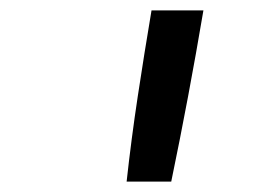

<svg xmlns="http://www.w3.org/2000/svg" viewBox="-20 -792 540 370"><path d="M224 -442Q233 -524 245.5 -606.5Q258 -689 272 -772H372Q358 -689 342.5 -606.5Q327 -524 310 -442Z"/></svg>

Font: Iosevka Term Curly Medium
Style: Italic
Weight: 500
Italic angle: -9°
Designer: Belleve Invis
Foundry: Belleve Invis
Version: Version 32.3.0